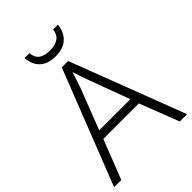

<svg xmlns="http://www.w3.org/2000/svg" viewBox="-261 -1021 1131 1131"><g transform="rotate(-45 304.0 -455.5)"><path d="M547 0 452 -246H156L60 0H0L281 -717H334L608 0ZM339 -556Q333 -570 323 -600Q313 -630 306 -653Q298 -626 289 -600Q280 -574 274 -555L175 -299H434ZM443 -911Q437 -854 401.5 -821Q366 -788 303 -788Q238 -788 203.5 -820.5Q169 -853 165 -911H205Q209 -871 233.5 -853.5Q258 -836 304 -836Q347 -836 372.5 -854Q398 -872 403 -911Z"/></g></svg>

Font: Noto Sans Arabic UI Lt
Style: Regular
Weight: 300
Designer: Monotype Design Team, Nadine Chahine and Nizar Qandah
Foundry: Monotype Imaging Inc.
Version: Version 2.010; ttfautohint (v1.8.4.7-5d5b)